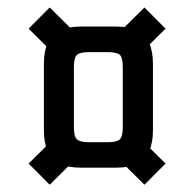

<svg xmlns="http://www.w3.org/2000/svg" viewBox="-20 -564 524 524"><path d="M397.4 -390V-207.6Q397.4 -175.3 387.4 -152.3Q377.5 -129.3 355.3 -117.8Q333.2 -106.4 296.8 -106.4H200.4Q164.8 -106.4 142.3 -117.8Q119.7 -129.3 109.8 -152.3Q99.8 -175.3 99.8 -207.6V-390Q99.8 -423.3 109.8 -445.8Q119.7 -468.4 142.3 -479.9Q164.8 -491.5 200.4 -491.5H296.8Q333.2 -491.5 355.3 -479.9Q377.5 -468.4 387.4 -445.8Q397.4 -423.3 397.4 -390ZM222.3 -175.9H274.5Q298.2 -175.9 306.7 -183.4Q315.1 -190.8 315.1 -216.3V-381.1Q315.1 -407.4 306.7 -414.6Q298.2 -421.7 274.5 -421.7H222.3Q199.1 -421.7 190.4 -414.6Q181.7 -407.4 181.7 -381.1V-216.3Q181.7 -190.8 190.4 -183.4Q199.1 -175.9 222.3 -175.9ZM202.3 -457.9 144.3 -400.3 58.1 -485.8 115.6 -543.6ZM345.5 -400.3 287.6 -457.9 374.2 -543.6 431.8 -485.8ZM144.3 -203.1 202.3 -145.5 115.6 -59.9 58.1 -117.6ZM287.6 -145.5 345.5 -203.1 431.8 -117.6 374.2 -59.9Z"/></svg>

Font: Teko Variable Light
Style: Regular
Weight: 300
Designer: Manushi Parikh, Jonny Pinhorn
Foundry: Indian Type Foundry
Version: Version 3.000